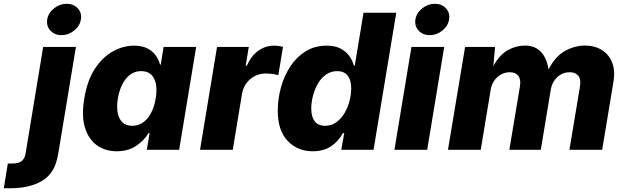

<svg xmlns="http://www.w3.org/2000/svg" viewBox="-129 -795 3316 1019"><path d="M100.1 -545.9H273.9L179.7 22.9Q163.1 124 95.7 164.1Q28.3 204.1 -73.7 204.1H-108.9L-87.4 72.8H-65.9Q-29.8 72.8 -13.9 59.8Q2 46.9 6.8 19.5ZM197.3 -608.4Q160.6 -608.4 138.4 -632.8Q116.2 -657.2 121.6 -691.9Q127.4 -726.6 157.7 -750.7Q188 -774.9 225.1 -774.9Q261.7 -774.9 283.9 -750.7Q306.2 -726.6 300.3 -691.9Q294.9 -657.2 264.6 -632.8Q234.4 -608.4 197.3 -608.4Z M490.2 7.8Q430.2 7.8 385.7 -23.7Q341.3 -55.2 322 -117.4Q302.7 -179.7 318.4 -272.5Q334 -368.7 375 -430.7Q416 -492.7 470.7 -522.7Q525.4 -552.7 582.5 -552.7Q625 -552.7 653.3 -538.1Q681.6 -523.4 697.8 -500.2Q713.9 -477.1 720.2 -452.1H724.1L739.3 -545.9H912.1L821.8 0H650.4L665 -88.9H659.7Q637.2 -50.8 594.7 -21.5Q552.2 7.8 490.2 7.8ZM572.8 -127.4Q620.6 -127.4 653.6 -167Q686.5 -206.5 697.3 -272.5Q708.5 -339.4 688.5 -378.4Q668.5 -417.5 620.6 -417.5Q572.3 -417.5 540 -377.9Q507.8 -338.4 496.6 -272.5Q485.8 -206.5 505.4 -167Q524.9 -127.4 572.8 -127.4Z M932.6 0 1022.9 -545.9H1191.4L1174.8 -445.8H1180.7Q1204.6 -500 1242.7 -526.4Q1280.8 -552.7 1325.2 -552.7Q1349.6 -552.7 1373 -546.4L1348.1 -396Q1335.9 -400.4 1316.2 -402.6Q1296.4 -404.8 1281.2 -404.8Q1234.4 -404.8 1199 -374.8Q1163.6 -344.7 1155.3 -296.4L1106.4 0Z M1531.2 7.8Q1450.7 7.8 1397.9 -46.9Q1345.2 -101.6 1345.2 -208Q1345.2 -270.5 1362.3 -331.8Q1379.4 -393.1 1412.1 -442.9Q1444.8 -492.7 1493.2 -522.7Q1541.5 -552.7 1604.5 -552.7Q1649.9 -552.7 1679.7 -536.6Q1709.5 -520.5 1726.1 -496.1Q1742.7 -471.7 1749 -446.8H1753.9L1800.3 -727.5H1974.1L1853.5 0H1682.1L1698.2 -88.9H1690.9Q1668.5 -46.4 1628.9 -19.3Q1589.4 7.8 1531.2 7.8ZM1595.7 -127.4Q1629.9 -127.4 1655.8 -146Q1681.6 -164.6 1699.2 -194.1Q1716.8 -223.6 1725.8 -258.5Q1734.9 -293.5 1734.9 -326.2Q1734.9 -369.1 1716.3 -393.3Q1697.8 -417.5 1661.1 -417.5Q1627 -417.5 1600.8 -398.9Q1574.7 -380.4 1557.6 -350.3Q1540.5 -320.3 1531.7 -285.4Q1522.9 -250.5 1522.9 -218.3Q1522.9 -175.8 1541 -151.6Q1559.1 -127.4 1595.7 -127.4Z M1964.4 0 2054.7 -545.9H2228.5L2138.2 0ZM2151.4 -608.4Q2114.7 -608.4 2092.5 -632.8Q2070.3 -657.2 2075.7 -691.9Q2081.5 -726.6 2111.8 -750.7Q2142.1 -774.9 2179.2 -774.9Q2215.8 -774.9 2238 -750.7Q2260.3 -726.6 2254.4 -691.9Q2249 -657.2 2218.8 -632.8Q2188.5 -608.4 2151.4 -608.4Z M2248.5 0 2339.4 -545.9H2498.5L2489.3 -444.3Q2522 -504.4 2566.2 -528.8Q2610.4 -553.2 2656.2 -553.2Q2761.7 -553.2 2782.2 -426.3Q2817.9 -496.1 2869.6 -524.7Q2921.4 -553.2 2974.6 -553.2Q3027.8 -553.2 3065.4 -529.5Q3103 -505.9 3119.9 -462.9Q3136.7 -419.9 3127 -362.3L3066.9 0H2893.1L2948.7 -334Q2955.6 -374.5 2940.2 -393.1Q2924.8 -411.6 2895 -411.6Q2856 -411.6 2828.4 -385.5Q2800.8 -359.4 2794.4 -320.8L2741.2 0H2574.2L2630.4 -335.9Q2636.7 -373.5 2621.8 -392.6Q2606.9 -411.6 2577.1 -411.6Q2539.6 -411.6 2510.7 -385.7Q2481.9 -359.9 2475.1 -317.9L2422.4 0Z"/></svg>

Font: Inter Extra Bold
Style: Italic
Weight: 800
Italic angle: -9.39999°
Designer: Rasmus Andersson
Foundry: rsms
Version: Version 4.000;git-3c8e0fc